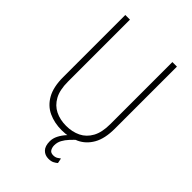

<svg xmlns="http://www.w3.org/2000/svg" viewBox="-258 -813 1095 1095"><g transform="rotate(45 289.0 -266.0)"><path d="M460.9 -710.9H497.6V-210.4Q497.6 -130.4 470 -81.8Q442.4 -33.2 395 -11.2Q347.7 10.7 289.1 10.7Q230 10.7 182.9 -11.2Q135.7 -33.2 108.4 -81.8Q81.1 -130.4 81.1 -210.4V-710.9H118.7V-210.4Q118.7 -144 141.1 -103.3Q163.6 -62.5 202.1 -43.7Q240.7 -24.9 289.1 -24.9Q338.4 -24.9 377.2 -43.7Q416 -62.5 438.5 -103.3Q460.9 -144 460.9 -210.4ZM374 -30.8 395.5 -17.6Q376.5 0 359.1 18.6Q341.8 37.1 330.8 57.4Q319.8 77.6 319.8 101.1Q319.8 118.2 327.6 132.1Q335.4 146 356.4 146Q372.1 146 383.1 139.4Q394 132.8 400.4 127.4L406.7 157.7Q398.9 165 385.5 172.1Q372.1 179.2 351.1 179.2Q322.3 179.2 304 160.4Q285.6 141.6 285.6 103Q285.6 79.1 297.6 55.4Q309.6 31.7 329.6 9.8Q349.6 -12.2 374 -30.8Z"/></g></svg>

Font: Roboto Condensed ExtraLight
Style: Regular
Weight: 250
Designer: Christian Robertson
Foundry: Google
Version: Version 3.008; 2023